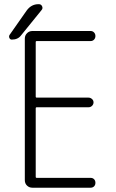

<svg xmlns="http://www.w3.org/2000/svg" viewBox="-20 -875 540 895"><path d="M151.4 -683.6Q146.5 -683.6 146.5 -678.7V-424.8Q146.5 -419.9 151.4 -419.9H392.6Q401.4 -419.9 408.7 -413.6Q416 -407.2 416 -397.9Q416 -388.7 409.2 -381.8Q402.3 -375 392.6 -375H151.4Q146.5 -375 146.5 -370.1V-50.8Q146.5 -45.9 151.4 -45.9H402.3Q412.1 -45.9 418.5 -39.6Q424.8 -33.2 424.8 -22.9Q424.8 -12.7 418.5 -6.3Q412.1 0 402.3 0H130.9Q116.2 0 106 -9.8Q95.7 -19.5 95.7 -35.2V-695.3Q95.7 -710 106 -720.2Q116.2 -730.5 130.9 -730.5H402.3Q412.1 -730.5 418.5 -723.6Q424.8 -716.8 424.8 -707Q424.8 -697.3 418.5 -690.4Q412.1 -683.6 402.3 -683.6ZM35.2 -690.4Q27.3 -690.4 23.9 -697.8Q20.5 -705.1 24.4 -711.9L104.5 -826.2Q126 -855.5 159.2 -855.5H161.1Q171.9 -855.5 176.3 -845.7Q180.7 -835.9 173.8 -828.1L78.1 -710Q63.5 -690.4 35.2 -690.4Z"/></svg>

Font: Rounded-L Mgen+ 1m light
Style: Regular
Weight: 200
Designer: [Source Han Sans]
Ryoko NISHIZUKA  (kana & ideographs); Paul D. Hunt (Latin, Greek & Cyrillic); Wenlong ZHANG  (bopomofo
Version: Version 1.059.20150602